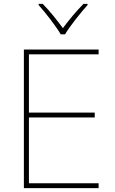

<svg xmlns="http://www.w3.org/2000/svg" viewBox="-20 -1062 590 989"><path d="M293 -885H315C339 -926 394 -995 431 -1036V-1042H410C373 -1005 332 -955 304 -917C276 -955 237 -1005 200 -1042H179V-1036C216 -995 269 -926 293 -885ZM488 -93V-118H129V-457H468V-482H129V-782H488V-807H103V-93Z"/></svg>

Font: Noto Sans Kannada UI Thin
Style: Regular
Weight: 100
Designer: Jelle Bosma - Monotype Design Team
Foundry: Monotype Imaging Inc.
Version: Version 2.005